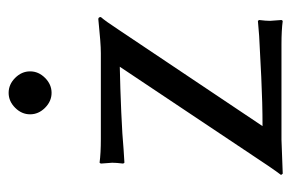

<svg xmlns="http://www.w3.org/2000/svg" viewBox="-138 -550 691 456"><g transform="rotate(-90 208.0 -322.5)"><path d="M179.5 -561.5Q164 -577 164 -597Q164 -617 179.5 -632.5Q195 -648 215 -648Q235 -648 250.5 -632.5Q266 -617 266 -597Q266 -577 250.5 -561.5Q235 -546 215 -546Q195 -546 179.5 -561.5ZM136 -45Q190 -45 252.5 -48Q315 -51 350 -53L386 -56L388 -53Q386 -37 386 -27Q386 -26 388 0L386 3Q364 0 330 0H104L23 3L20 -1Q27 -10 42 -32L277 -384Q226 -383 169 -380.5Q112 -378 81 -375L49 -373L47 -376Q49 -392 49 -402Q49 -403 47 -429L49 -432Q72 -429 105 -429H309Q322 -429 341 -430.5Q360 -432 374 -433.5Q388 -435 390 -435Q395 -435 395 -429Q386 -419 365 -387Z"/></g></svg>

Font: Libertinus Sans
Style: Regular
Weight: 400
Designer: Philipp H. Poll
Foundry: Khaled Hosny
Version: Version 6.1